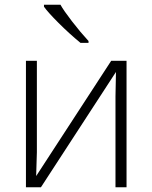

<svg xmlns="http://www.w3.org/2000/svg" viewBox="-20 -786 640 806"><path d="M134.8 -530.8V-147L131.8 -46.9L446.8 -530.8H511.2V0H464.8V-381.3L466.8 -483.9L151.9 0H88.9V-530.8ZM351.6 -606H317.9Q271 -644.5 225.8 -689.7Q180.7 -734.9 164.6 -757.8V-766.1H233.9Q246.6 -742.7 282 -696.8Q317.4 -650.9 351.6 -613.8Z"/></svg>

Font: JBL Sans
Style: Light
Weight: 300
Version: Version 1.10